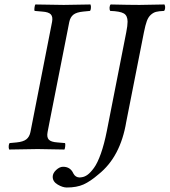

<svg xmlns="http://www.w3.org/2000/svg" viewBox="-20 -667 759 859"><path d="M624 -522.9 544.9 -122.1Q519 34.7 420.9 112.8Q384.3 144.5 353.8 158.2Q323.2 171.9 278.8 171.9Q260.3 171.9 238 158.7Q215.8 145.5 215.8 124Q215.8 107.9 231.2 93.5Q246.6 79.1 262.2 79.1Q294.9 79.1 308.1 108.9Q317.4 127 336.9 127Q342.3 127 345.2 126Q358.4 124.5 371.6 115Q384.8 105.5 400.4 84.2Q416 63 431.2 20.5Q446.3 -22 458 -81.1L544.9 -522.9Q550.8 -552.7 550.8 -569.8Q550.8 -597.2 533.9 -606.9Q517.1 -616.7 473.1 -618.2Q469.2 -625 470.2 -634.3Q471.2 -643.6 475.1 -647Q561 -645 604 -645Q624 -645 715.8 -647Q719.7 -640.1 718.8 -630.9Q717.8 -621.6 713.9 -618.2Q690.4 -617.2 678.2 -614Q666 -610.8 654.8 -600.8Q643.6 -590.8 637 -573Q630.4 -555.2 624 -522.9ZM212.9 -568.8Q217.3 -591.8 207.5 -602.5Q197.8 -613.3 168.9 -615.2Q163.6 -615.7 151.9 -616.7Q140.1 -617.7 134.8 -618.2Q132.8 -622.1 134.3 -632.8Q135.7 -643.6 138.2 -647Q226.1 -645 265.1 -645Q294.9 -645 384.8 -647Q387.7 -640.1 386.7 -630.6Q385.7 -621.1 382.8 -618.2Q377.9 -617.7 367.4 -616.7Q356.9 -615.7 352.1 -615.2Q322.3 -612.3 308.3 -601.3Q294.4 -590.3 290 -568.8Q289.1 -563 286.6 -551.8Q284.2 -540.5 283.2 -534.2L203.1 -128.9Q201.7 -119.6 198 -102.5Q194.3 -85.4 192.9 -76.2Q188.5 -53.2 198.2 -42.5Q208 -31.7 236.8 -29.8Q242.2 -29.3 253.9 -28.3Q265.6 -27.3 271 -26.9Q272.9 -22.9 271.7 -12Q270.5 -1 268.1 2Q191.9 0 155.8 0H141.1Q110.8 0 21 2Q18.1 -4.9 19 -14.4Q20 -23.9 22.9 -26.9Q27.8 -27.3 38.6 -28.3Q49.3 -29.3 54.2 -29.8Q84 -32.7 97.9 -43.7Q111.8 -54.7 116.2 -76.2Q117.2 -82 119.6 -93.5Q122.1 -105 123 -110.8Z"/></svg>

Font: Common Serif
Style: Italic
Weight: 400
Italic angle: -12°
Designer: Philipp H. Poll, Khaled Hosny
Foundry: Stefan Peev, Context Ltd.
Version: Version 1.026